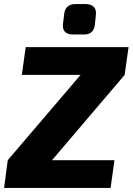

<svg xmlns="http://www.w3.org/2000/svg" viewBox="-27 -921 650 941"><path d="M330 -752H385C416 -752 434 -768 438 -799L443 -850C447 -884 425 -901 394 -901H342C312 -901 292 -886 288 -855L282 -806C277 -771 294 -752 330 -752ZM603 -690H99L80 -554H368L11 -136L-7 0H515L534 -136H228L584 -554Z"/></svg>

Font: Exo 2 Extra Bold
Style: Italic
Weight: 800
Italic angle: -8°
Designer: Natanael Gama
Version: Version 1.001;PS 001.001;hotconv 1.0.88;makeotf.lib2.5.64775